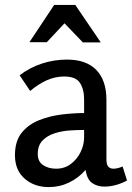

<svg xmlns="http://www.w3.org/2000/svg" viewBox="-20 -752 538 783"><path d="M253 -509Q332 -509 373 -466.5Q414 -424 414 -345V-103Q414 -80 422 -72Q430 -64 442 -64Q451 -64 461 -66.5Q471 -69 480 -73L498 -16Q481 -6 456 1.5Q431 9 405 9Q377 9 356 -5.5Q335 -20 329 -59Q300 -26 261.5 -7.5Q223 11 179 11Q120 11 80.5 -23.5Q41 -58 41 -119Q41 -176 68 -210Q95 -244 138.5 -261.5Q182 -279 231 -285Q280 -291 323 -291V-347Q323 -388 306 -414Q289 -440 242 -440Q205 -440 170.5 -424.5Q136 -409 103 -381L60 -445Q102 -477 151.5 -493Q201 -509 253 -509ZM323 -222Q297 -222 265 -220Q233 -218 203 -208.5Q173 -199 153.5 -179Q134 -159 134 -124Q134 -93 156 -78.5Q178 -64 209 -64Q243 -64 268.5 -83Q294 -102 308.5 -131.5Q323 -161 323 -192ZM243 -657 171 -580H100L201 -732H287L391 -579H318Z"/></svg>

Font: Rosario Light Medium
Style: Regular
Weight: 500
Version: Version 1.101; ttfautohint (v1.8.1.43-b0c9)